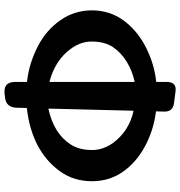

<svg xmlns="http://www.w3.org/2000/svg" viewBox="8 -842 842 899"><g transform="rotate(90 429.5 -393.0)"><path d="M364 -98Q317 -103 275 -116.5Q233 -130 195 -150Q120 -189 74 -256Q29 -321 29 -402Q29 -483 74 -547Q120 -611 195 -651Q233 -671 275 -684.5Q317 -698 364 -703V-752Q364 -801 412 -793L465 -786Q504 -780 503 -741L502 -702Q594 -690 668 -649Q743 -608 786 -545Q829 -483 829 -402Q829 -317 783 -253Q737 -188 660 -147Q584 -108 486 -97L485 -49Q483 1 436 5L419 7Q364 13 364 -43ZM489 -198Q605 -223 656 -301Q683 -341 683 -403Q683 -453 651 -499Q595 -576 499 -597ZM364 -203V-602Q315 -592 271.5 -566Q228 -540 201.5 -501Q175 -462 175 -400Q175 -350 209 -303Q263 -229 364 -203Z"/></g></svg>

Font: MaokenZhuyuanTi
Style: Regular
Weight: 400
Designer: Fontworks Inc & LongZhuTi team: ZERO子、时光羊、荆南、频凡、刘鹏、Little White Dog、帆影Magmeta、奈白不弍、白日月球、ChaoTawei、雨三（排名不分先后）
Version: Version 1.000; 20230222